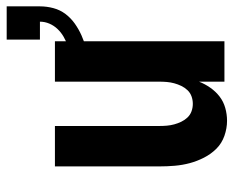

<svg xmlns="http://www.w3.org/2000/svg" viewBox="-84 -624 716 589"><g transform="rotate(-90 274.5 -330.0)"><path d="M198 8Q175 8 152 0Q129 -8 112.5 -24.5Q96 -41 85 -62.5Q74 -84 68 -106.5Q62 -129 60 -152.5Q58 -176 58 -200V-520H182V-200Q182 -188 183 -176.5Q184 -165 187 -154Q190 -143 195 -132.5Q200 -122 208 -113.5Q216 -105 227 -101Q238 -97 250 -97Q262 -97 273 -101Q284 -105 292 -113.5Q300 -122 305 -132.5Q310 -143 313 -154Q316 -165 317 -176.5Q318 -188 318 -200V-520H442V0H318V-78Q311 -60 299.5 -43.5Q288 -27 272.5 -15Q257 -3 237.5 2.5Q218 8 198 8ZM380 -415 370 -468Q385 -470 400 -473Q415 -476 429 -481Q443 -486 456 -493.5Q469 -501 479.5 -512Q490 -523 496 -537Q502 -551 502 -566H447V-668H549V-566Q549 -545 543.5 -524.5Q538 -504 525.5 -487.5Q513 -471 496 -459Q479 -447 460 -438.5Q441 -430 421 -424.5Q401 -419 380 -415Z"/></g></svg>

Font: Iosevka SS04 Extrabold
Style: Regular
Weight: 800
Monospace: yes
Designer: Belleve Invis
Foundry: Belleve Invis
Version: Version 19.0.0; ttfautohint (v1.8.4)